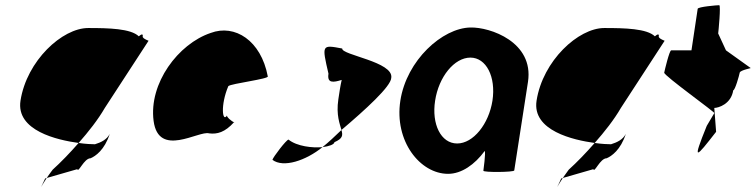

<svg xmlns="http://www.w3.org/2000/svg" viewBox="-20 -662 2914 740"><path d="M59 -274C41 -158 202 -122 283 -111C321 -154 358 -201 384 -246L552 -504C559 -504 528 -512 530 -522C532 -533 524 -530 515 -522C484 -552 399 -554 320 -554C220 -554 83 -428 59 -274ZM154 26C131 76 135 62 160 24ZM160 24 278 -10C282 6 304 -52 329 -52C348 -60 383 -84 403 -146C392 -124 369 -113 346 -106C334 -106 310 -107 283 -111C249 -72 214 -36 183 -8C174 4 166 15 160 24Z M572 -196C591 -52 747 -160 786 -148C817 -144 847 -152 882 -191C874 -193 852 -212 855 -217C837 -188 829 -257 860 -330C870 -340 1020 -358 1012 -368C986 -506 885 -570 792 -535C667 -493 553 -341 572 -196ZM855 -217V-218ZM883 -192 882 -191C884 -191 884 -191 883 -190Z M1030 -46C1072 -14 1159 -43 1223 -95C1185 -91 1124 -98 1092 -124C1084 -124 1032 -56 1030 -46ZM1246 -378C1240 -340 1265 -344 1297 -354C1292 -333 1288 -306 1284 -279C1275 -218 1290 -184 1296 -161C1388 -239 1487 -329 1488 -362C1498 -424 1295 -450 1299 -475C1220 -490 1220 -490 1246 -378ZM1223 -95C1248 -98 1268 -105 1269 -114C1301 -128 1302 -140 1296 -161C1271 -137 1247 -114 1223 -95Z M1523 -274C1499 -118 1599 8 1707 8C1759 8 1810 -28 1848 -80C1853 -76 1843 -4 1843 -4C1842 3 1961 2 1962 -5L2015 -347C2038 -500 1869 -558 1793 -556C1685 -554 1547 -430 1523 -274ZM1657 -274C1671 -366 1731 -440 1793 -440C1854 -440 1892 -366 1878 -274C1864 -184 1804 -109 1742 -109C1679 -109 1643 -184 1657 -274Z M2048 -274C2030 -158 2191 -122 2272 -111C2310 -154 2347 -201 2373 -246L2541 -504C2548 -504 2517 -512 2519 -522C2521 -533 2513 -530 2504 -522C2473 -552 2388 -554 2309 -554C2209 -554 2072 -428 2048 -274ZM2143 26C2120 76 2124 62 2149 24ZM2149 24 2267 -10C2271 6 2293 -52 2318 -52C2337 -60 2372 -84 2392 -146C2381 -124 2358 -113 2335 -106C2323 -106 2299 -107 2272 -111C2238 -72 2203 -36 2172 -8C2163 4 2155 15 2149 24Z M2540 -382C2538 -371 2741 -226 2733 -226L2704 -177C2646 -34 2662 -54 2740 -154L2733 -246C2749 -246 2798 -261 2806 -314C2813 -314 2829 -371 2831 -382C2833 -392 2880 -400 2873 -400L2778 -468L2748 -533C2749 -540 2759 -642 2752 -642C2745 -642 2670 -636 2669 -628L2645 -468H2567C2560 -468 2542 -392 2540 -382Z"/></svg>

Font: Ampere
Style: SuCndIta
Weight: 400
Version: Version 1